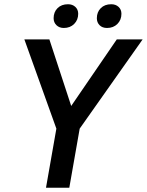

<svg xmlns="http://www.w3.org/2000/svg" viewBox="-20 -886 693 906"><path d="M246 -279 95 -700H213L316 -386L531 -700H653L356 -279L307 0H197ZM233 -800Q233 -829 251.5 -847.5Q270 -866 301 -866Q322 -866 335.5 -853.5Q349 -841 349 -821Q349 -792 330 -773Q311 -754 281 -754Q260 -754 246.5 -767Q233 -780 233 -800ZM437 -800Q437 -829 455.5 -847.5Q474 -866 505 -866Q526 -866 539.5 -853.5Q553 -841 553 -821Q553 -792 534 -773Q515 -754 485 -754Q463 -754 450 -767Q437 -780 437 -800Z"/></svg>

Font: Sarabun Medium
Style: Italic
Weight: 500
Italic angle: -10°
Designer: Suppakit Chalermlarp | Katatrad Co.,Ltd.
Foundry: Cadson Demak Co.,Ltd.
Version: Version 1.000; ttfautohint (v1.6)